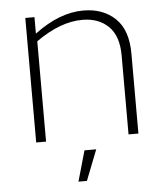

<svg xmlns="http://www.w3.org/2000/svg" viewBox="-52 -586 705 814"><g transform="rotate(-5 300.5 -179.5)"><path d="M325 -501Q231 -501 127 -427V0H85V-530H124V-460Q231 -540 332 -540Q416 -540 468 -490.5Q520 -441 520 -340V0H478V-336Q478 -419 436 -460Q394 -501 325 -501ZM336 51 285 181H249L286 51Z"/></g></svg>

Font: Roundo Light
Style: Regular
Weight: 300
Designer: Namrata Goyal (Gurmukhi), Shiva Nallaperumal (Latin)
Foundry: Indian Type Foundry
Version: Version 1.000;PS 1.0;hotconv 1.0.88;makeotf.lib2.5.647800